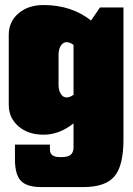

<svg xmlns="http://www.w3.org/2000/svg" viewBox="-20 -550 535 770"><path d="M475.1 -520V9.8Q475.1 114.3 439 157.2Q402.8 200.2 314.9 200.2H145Q87.4 200.2 63.7 175Q40 149.9 40 89.8V29.8H180.2V49.8Q180.2 80.1 220.2 80.1H225.1Q252 80.1 263.4 70.8Q274.9 61.5 274.9 40V-55.2Q217.8 -9.8 154.8 -9.8Q92.8 -9.8 54 -43.5Q15.1 -77.1 15.1 -129.9V-410.2Q15.1 -462.9 54 -496.3Q92.8 -529.8 154.8 -529.8Q266.1 -529.8 345.2 -467.8L380.9 -520ZM274.9 -169.9V-370.1Q259.8 -380.9 247.1 -380.9Q232.9 -380.9 223.9 -366.7Q214.8 -352.5 214.8 -330.1V-210Q214.8 -187.5 223.9 -173.3Q232.9 -159.2 247.1 -159.2Q259.8 -159.2 274.9 -169.9Z"/></svg>

Font: Mikodacs
Style: Regular
Weight: 400
Designer: gluk (gluksza@wp.pl)
Foundry: gluk (gluksza@wp.pl)
Version: Version 0.28